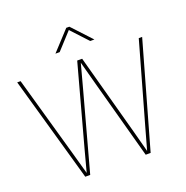

<svg xmlns="http://www.w3.org/2000/svg" viewBox="-162 -1100 1208 1248"><g transform="rotate(-20 442.0 -476.0)"><path d="M215.8 0H250L397 -539.1L441.9 -706.1L486.8 -539.1L633.8 0H668L874 -727.5H850.6L693.4 -171.9L650.9 -20L610.4 -171.9L459 -727.5H424.8L273.4 -171.9L232.9 -20L190.4 -171.9L33.2 -727.5H9.8ZM336.4 -817.9 441.4 -932.6 547.9 -817.9H576.2V-818.4L452.1 -951.7H430.7L307.6 -818.4V-817.9Z"/></g></svg>

Font: Raveo Display Display Thin
Style: Regular
Weight: 100
Designer: Jakub Foglar, Rasmus Andersson (Inter)
Foundry: Jakubfoglar.com
Version: Version 1.100;Glyphs 3.2.3 (3260)